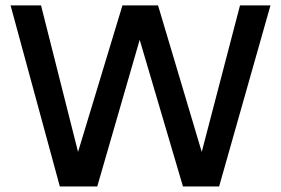

<svg xmlns="http://www.w3.org/2000/svg" viewBox="-20 -670 1010 690"><path d="M18 -650.5H127.5L260.5 -124L420 -650.5H548L705 -124L842.5 -650.5H952L767.5 0H637.5L482 -527L329.5 0H195Z"/></svg>

Font: Overused Grotesk Medium
Style: Regular
Weight: 525
Version: Version 0.004